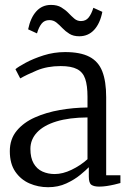

<svg xmlns="http://www.w3.org/2000/svg" viewBox="-20 -772 544 802"><path d="M181 10Q139.5 10 103.2 -5.8Q67 -21.5 44 -54.8Q21 -88 21 -140.5Q21 -191 49.8 -225.8Q78.5 -260.5 125.8 -281.5Q173 -302.5 230.2 -312.5Q287.5 -322.5 345.5 -323V-367.5Q345.5 -414.5 336 -442.5Q326.5 -470.5 302.2 -483.2Q278 -496 233.5 -496Q177.5 -496 134 -477.8Q90.5 -459.5 64.5 -444.5L44.5 -483Q56 -493 87.5 -510Q119 -527 162.2 -540.8Q205.5 -554.5 252 -554.5Q315.5 -554.5 353.2 -535Q391 -515.5 407.2 -474Q423.5 -432.5 423.5 -366V-40H483V-7.5Q472.5 -4.5 457.5 -1Q442.5 2.5 426 5Q409.5 7.5 394.5 7.5Q372.5 7.5 361.8 0Q351 -7.5 351 -34.5V-73.5Q339.5 -61.5 315.2 -41.5Q291 -21.5 257 -5.8Q223 10 181 10ZM208.5 -45Q242 -45 279 -62.8Q316 -80.5 345.5 -107V-281.5Q269 -281 215.8 -264.8Q162.5 -248.5 134.8 -219Q107 -189.5 107 -150Q107 -113 120.5 -89.5Q134 -66 157.2 -55.5Q180.5 -45 208.5 -45ZM97.5 -649.5Q107.5 -698 131.8 -724.8Q156 -751.5 193 -751.5Q219 -751.5 236 -741.2Q253 -731 265.8 -717.8Q278.5 -704.5 290.5 -694.2Q302.5 -684 318 -684Q338.5 -684 350.2 -698.8Q362 -713.5 370 -739.5L407.5 -722.5Q398 -674 373.2 -647.2Q348.5 -620.5 311 -620.5Q286.5 -620.5 270 -630.8Q253.5 -641 241 -654.2Q228.5 -667.5 215.8 -677.8Q203 -688 186.5 -688Q165.5 -688 153.8 -673.2Q142 -658.5 134.5 -632.5Z"/></svg>

Font: Merriweather 48pt Light
Style: Regular
Weight: 300
Version: Version 2.100